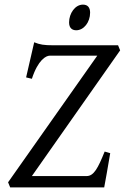

<svg xmlns="http://www.w3.org/2000/svg" viewBox="-20 -811 540 831"><path d="M128 -628 93 -476 118 -470C145 -553 180 -570 195 -570H401L15 -22L24 0H431C434 -12 449 -102 457 -148L433 -155C404 -83 386 -49 355 -49H118L500 -593L491 -615H212C169 -615 153 -618 128 -628ZM339 -791C305 -791 279 -753 279 -714C279 -688 294 -680 310 -680C343 -680 370 -715 370 -756C370 -778 360 -791 339 -791Z"/></svg>

Font: Temporarium
Style: Italic
Weight: 400
Italic angle: -7°
Version: Version 1.1